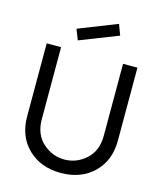

<svg xmlns="http://www.w3.org/2000/svg" viewBox="-137 -1047 982 1161"><g transform="rotate(15 354.0 -466.0)"><path d="M247 -786 221 -852 462 -947 487 -880ZM70 -263V-720H160V-270Q160 -175 219 -122Q278 -69 354 -69Q430 -69 489 -122Q548 -175 548 -270V-720H638V-263Q638 -138 559 -61.5Q480 15 354 15Q228 15 149 -61.5Q70 -138 70 -263Z"/></g></svg>

Font: Manrope Medium
Style: Medium
Weight: 500
Designer: Mikhail Sharanda
Foundry: Mikhail Sharanda
Version: Version 4.000;hotconv 1.0.109;makeotfexe 2.5.65596